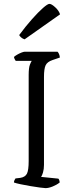

<svg xmlns="http://www.w3.org/2000/svg" viewBox="-20 -971 380 991"><path d="M215 0Q208 0 186 -3Q164 -6 137 -10.5Q110 -15 86.5 -20Q63 -25 52 -29Q52 -36 55 -41.5Q58 -47 60 -50L85 -53Q110 -57 119 -74.5Q128 -92 128 -140V-584Q128 -621 134.5 -637.5Q141 -654 144 -657H61Q59 -661 56.5 -664.5Q54 -668 52 -677Q57 -682 68 -688.5Q79 -695 90.5 -699.5Q102 -704 107 -704H277Q281 -700 284.5 -692.5Q288 -685 289 -674L251 -661Q224 -652 215.5 -634Q207 -616 207 -574V-120Q207 -98 202 -81Q197 -64 192 -58L281 -49Q284 -47 286 -40.5Q288 -34 288 -29Q273 -17 252 -8.5Q231 0 215 0ZM107 -768Q97 -771 89.5 -777.5Q82 -784 79 -790Q113 -836 145.5 -872.5Q178 -909 202 -930Q226 -951 235 -951Q246 -951 265 -933.5Q284 -916 290 -897Z"/></svg>

Font: Texturina ExtraLight
Style: Regular
Weight: 200
Designer: Guillermo Torres Carreño
Foundry: Omnibus-Type
Version: Version 1.002; ttfautohint (v1.8.3)